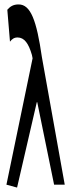

<svg xmlns="http://www.w3.org/2000/svg" viewBox="-20 -833 316 866"><path d="M9 0 57 13 146 -372H148L224 0H272L169 -575C145 -742 118 -813 64 -813C40 -813 26 -804 13 -789L25 -645C34 -657 44 -664 59 -664C90 -664 109 -637 124 -585L127 -570Z"/></svg>

Font: 寒蝉无机体 CompactMedium
Style: Regular
Weight: 500
Width: 3
Designer: ChillTanhei {Warren2060}; 
Source Han Sans {Ryoko NISHIZUKA 西塚涼子 (kana, bopomofo & ideographs); Paul D. Hunt (Latin, Gre
Foundry: ChillType&Adobe
Version: Version 1.000;Glyphs 3.1.1 (3135)